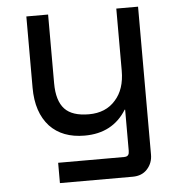

<svg xmlns="http://www.w3.org/2000/svg" viewBox="-51 -543 722 791"><g transform="rotate(-5 310.0 -148.0)"><path d="M459 92V-78H457Q400 14 284 14Q192 14 140 -41Q87 -99 87 -201V-496H177V-212Q177 -139 209 -105Q240 -72 309 -72Q379 -72 419 -118Q459 -162 459 -239V-496H549V116Q549 151 526 176Q504 200 466 200H165V116H437Q451 116 455 109Q459 104 459 92Z"/></g></svg>

Font: Rilu
Style: Bold
Weight: 500
Designer: Alí Sinisterra
Foundry: Alí Sinisterra
Version: ""